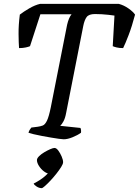

<svg xmlns="http://www.w3.org/2000/svg" viewBox="-20 -724 722 998"><path d="M311 0Q304 0 286 -2.5Q268 -5 244.5 -9Q221 -13 197 -17.5Q173 -22 154.5 -26.5Q136 -31 128 -34Q131 -45 136 -51.5Q141 -58 143 -61L175 -65Q190 -67 202 -71.5Q214 -76 224 -96.5Q234 -117 244 -166L329 -596Q333 -613 338.5 -626.5Q344 -640 352 -650H190L136 -484Q130 -481 114.5 -477.5Q99 -474 79 -474Q77 -500 76.5 -546.5Q76 -593 83 -648Q102 -663 132 -680.5Q162 -698 189 -704H597Q624 -697 648 -680Q672 -663 682 -648Q666 -587 648.5 -541.5Q631 -496 620 -474Q600 -474 586 -477.5Q572 -481 566 -484L575 -643Q561 -645 543.5 -647Q526 -649 508.5 -650Q491 -651 474 -651Q442 -651 430.5 -635.5Q419 -620 413 -590L324 -138Q319 -110 310 -93.5Q301 -77 293 -70L398 -59Q400 -55 401 -49Q402 -43 401 -34Q383 -21 357 -10.5Q331 0 311 0ZM197 254Q184 254 171 246Q158 238 155 230Q173 221 189 210.5Q205 200 218 188Q231 176 239 165L235 178Q223 178 208 166.5Q193 155 182.5 138.5Q172 122 172 108Q172 99 183 88Q194 77 210 67.5Q226 58 241 51.5Q256 45 263 45Q273 45 283 58.5Q293 72 300.5 89.5Q308 107 308 119Q308 128 298 144Q288 160 273 179Q258 198 242 215Q226 232 213.5 243Q201 254 197 254Z"/></svg>

Font: Texturina Medium
Style: Italic
Weight: 500
Italic angle: -11°
Designer: Guillermo Torres Carreño
Foundry: Omnibus-Type
Version: Version 1.002